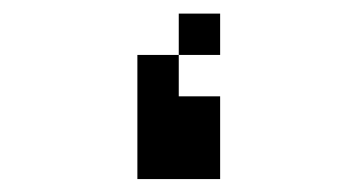

<svg xmlns="http://www.w3.org/2000/svg" viewBox="-20 -458 540 290"><path d="M312.5 -375V-437.5H250V-375H187.5V-187.5H312.5Q312.5 -187.5 312.5 -312.5H250V-375Z"/></svg>

Font: Unifont
Style: Regular
Weight: 500
Version: Version 15.1.04